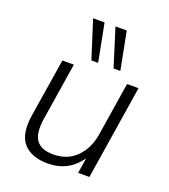

<svg xmlns="http://www.w3.org/2000/svg" viewBox="-138 -852 846 960"><g transform="rotate(20 284.5 -372.0)"><path d="M226 8Q139 8 96.5 -40Q54 -88 71 -194L120 -501H181L133 -198Q120 -116 146 -80Q172 -44 237 -44Q311 -44 358.5 -91Q406 -138 419 -216L464 -501H525L446 0H386L399 -82Q336 8 226 8ZM374 -551 311 -752H371L410 -551ZM256 -551 192 -752H253L292 -551Z"/></g></svg>

Font: Mulish Light
Style: Italic
Weight: 300
Italic angle: -9°
Designer: Vernon Adams
Foundry: Vernon Adams
Version: Version 3.603; ttfautohint (v1.8.3)